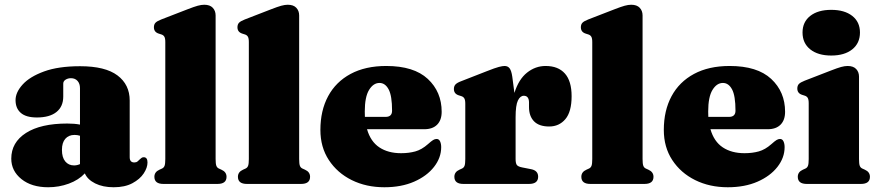

<svg xmlns="http://www.w3.org/2000/svg" viewBox="-20 -775 3704 809"><path d="M27.5 -106.5Q27.5 -175 89.5 -214.8Q151.5 -254.5 263.5 -254.5Q294 -254.5 317 -250V-403.5Q317 -422.5 306.8 -434Q296.5 -445.5 279 -445.5Q266 -445.5 256.2 -439.2Q246.5 -433 246.5 -422.5V-368Q246.5 -326 217.8 -303Q189 -280 135.5 -280Q90 -280 67.8 -299.2Q45.5 -318.5 45.5 -353Q45.5 -386 75.5 -419Q105.5 -452 165.8 -474Q226 -496 317.5 -496Q423.5 -496 475 -457.2Q526.5 -418.5 526.5 -351.5V-112.5Q526.5 -90.5 546 -90.5Q554.5 -90.5 559.8 -95Q565 -99.5 569.5 -104Q573 -107.5 576.8 -110Q580.5 -112.5 585.5 -112.5Q601.5 -112.5 601.5 -90.5Q601.5 -68.5 585.5 -44.2Q569.5 -20 537.8 -3Q506 14 459 14Q413.5 14 381 -2.2Q348.5 -18.5 337.5 -44.5Q311.5 -16.5 270 -1.2Q228.5 14 183 14Q113 14 70.2 -20.5Q27.5 -55 27.5 -106.5ZM241 -143.5Q241 -111.5 255 -94.8Q269 -78 292 -78Q304.5 -78 317 -83.5V-203Q306.5 -206.5 294 -206.5Q269.5 -206.5 255.2 -190.2Q241 -174 241 -143.5Z M888.5 -710V-105Q888.5 -85 891.5 -76.8Q894.5 -68.5 902 -65L913 -60Q934.5 -50.5 934.5 -30Q934.5 0 896.5 0H668.5Q630.5 0 630.5 -30Q630.5 -50.5 652 -60L663 -65Q670.5 -68.5 673.5 -76.8Q676.5 -85 676.5 -105V-598Q676.5 -614 672.2 -620.8Q668 -627.5 659.5 -630L648.5 -633.5Q628.5 -640 628.5 -660Q628.5 -672 635 -679Q641.5 -686 659.5 -693L770.5 -736Q797.5 -746.5 813 -750.8Q828.5 -755 840.5 -755Q864.5 -755 876.5 -742.2Q888.5 -729.5 888.5 -710Z M1240.5 -710V-105Q1240.5 -85 1243.5 -76.8Q1246.5 -68.5 1254 -65L1265 -60Q1286.5 -50.5 1286.5 -30Q1286.5 0 1248.5 0H1020.5Q982.5 0 982.5 -30Q982.5 -50.5 1004 -60L1015 -65Q1022.5 -68.5 1025.5 -76.8Q1028.5 -85 1028.5 -105V-598Q1028.5 -614 1024.2 -620.8Q1020 -627.5 1011.5 -630L1000.5 -633.5Q980.5 -640 980.5 -660Q980.5 -672 987 -679Q993.5 -686 1011.5 -693L1122.5 -736Q1149.5 -746.5 1165 -750.8Q1180.5 -755 1192.5 -755Q1216.5 -755 1228.5 -742.2Q1240.5 -729.5 1240.5 -710Z M1841 -304Q1841 -269 1822 -249.8Q1803 -230.5 1767.5 -230.5H1526.5Q1541.5 -178.5 1578.5 -154Q1615.5 -129.5 1670 -129.5Q1703 -129.5 1730 -137Q1757 -144.5 1783 -167.5Q1797.5 -180.5 1805 -185Q1812.5 -189.5 1819.5 -189.5Q1829.5 -189.5 1834.2 -179.5Q1839 -169.5 1839 -155Q1839 -110.5 1808.8 -71.8Q1778.5 -33 1724.8 -9.5Q1671 14 1599.5 14Q1523 14 1462 -16.2Q1401 -46.5 1365.5 -100.8Q1330 -155 1330 -227.5Q1330 -309 1362.5 -369.5Q1395 -430 1457.2 -463.5Q1519.5 -497 1607.5 -497Q1724 -497 1782.5 -442.5Q1841 -388 1841 -304ZM1517 -305Q1517 -293.5 1517.5 -282.5H1604.5Q1632 -282.5 1632 -308.5Q1632 -371.5 1617.5 -398.5Q1603 -425.5 1579 -425.5Q1553 -425.5 1535 -396Q1517 -366.5 1517 -305Z M2138.5 -452 2147.5 -383.5Q2165.5 -441 2200.8 -469Q2236 -497 2279 -497Q2332 -497 2360.2 -465.2Q2388.5 -433.5 2388.5 -369.5Q2388.5 -304 2362.2 -273Q2336 -242 2294 -242Q2251.5 -242 2230.2 -263.8Q2209 -285.5 2209 -324V-345Q2208 -371.5 2187 -371.5Q2172 -371.5 2162.2 -351.5Q2152.5 -331.5 2152.5 -281V-105Q2152.5 -87.5 2157.5 -80.2Q2162.5 -73 2180.5 -69.5L2218.5 -62Q2247.5 -56 2247.5 -30.5Q2247.5 0 2209 0H1932.5Q1894.5 0 1894.5 -30Q1894.5 -50.5 1916 -60L1927 -65Q1934.5 -68.5 1937.5 -76.8Q1940.5 -85 1940.5 -105V-338Q1940.5 -354 1936.2 -360.8Q1932 -367.5 1923.5 -370L1912.5 -373.5Q1892.5 -380 1892.5 -400Q1892.5 -412 1899.2 -419.2Q1906 -426.5 1923.5 -433L2031 -475Q2066.5 -489 2082 -493Q2097.5 -497 2106 -497Q2120 -497 2127.5 -486.8Q2135 -476.5 2138.5 -452Z M2687.5 -710V-105Q2687.5 -85 2690.5 -76.8Q2693.5 -68.5 2701 -65L2712 -60Q2733.5 -50.5 2733.5 -30Q2733.5 0 2695.5 0H2467.5Q2429.5 0 2429.5 -30Q2429.5 -50.5 2451 -60L2462 -65Q2469.5 -68.5 2472.5 -76.8Q2475.5 -85 2475.5 -105V-598Q2475.5 -614 2471.2 -620.8Q2467 -627.5 2458.5 -630L2447.5 -633.5Q2427.5 -640 2427.5 -660Q2427.5 -672 2434 -679Q2440.5 -686 2458.5 -693L2569.5 -736Q2596.5 -746.5 2612 -750.8Q2627.5 -755 2639.5 -755Q2663.5 -755 2675.5 -742.2Q2687.5 -729.5 2687.5 -710Z M3288 -304Q3288 -269 3269 -249.8Q3250 -230.5 3214.5 -230.5H2973.5Q2988.5 -178.5 3025.5 -154Q3062.5 -129.5 3117 -129.5Q3150 -129.5 3177 -137Q3204 -144.5 3230 -167.5Q3244.5 -180.5 3252 -185Q3259.5 -189.5 3266.5 -189.5Q3276.5 -189.5 3281.2 -179.5Q3286 -169.5 3286 -155Q3286 -110.5 3255.8 -71.8Q3225.5 -33 3171.8 -9.5Q3118 14 3046.5 14Q2970 14 2909 -16.2Q2848 -46.5 2812.5 -100.8Q2777 -155 2777 -227.5Q2777 -309 2809.5 -369.5Q2842 -430 2904.2 -463.5Q2966.5 -497 3054.5 -497Q3171 -497 3229.5 -442.5Q3288 -388 3288 -304ZM2964 -305Q2964 -293.5 2964.5 -282.5H3051.5Q3079 -282.5 3079 -308.5Q3079 -371.5 3064.5 -398.5Q3050 -425.5 3026 -425.5Q3000 -425.5 2982 -396Q2964 -366.5 2964 -305Z M3482.5 -541Q3426.5 -541 3394 -567Q3361.5 -593 3361.5 -638Q3361.5 -682.5 3394 -708Q3426.5 -733.5 3482.5 -733.5Q3538.5 -733.5 3571 -708Q3603.5 -682.5 3603.5 -638Q3603.5 -593 3571 -567Q3538.5 -541 3482.5 -541ZM3599.5 -452V-105Q3599.5 -85 3602.5 -76.8Q3605.5 -68.5 3613 -65L3624 -60Q3645.5 -50.5 3645.5 -30Q3645.5 0 3607.5 0H3379.5Q3341.5 0 3341.5 -30Q3341.5 -50.5 3363 -60L3374 -65Q3381.5 -68.5 3384.5 -76.8Q3387.5 -85 3387.5 -105V-340Q3387.5 -356 3383.2 -362.8Q3379 -369.5 3370.5 -372L3359.5 -375.5Q3339.5 -382 3339.5 -402Q3339.5 -414 3346 -421Q3352.5 -428 3370.5 -435L3481.5 -478Q3508.5 -488.5 3524 -492.8Q3539.5 -497 3551.5 -497Q3575.5 -497 3587.5 -484.2Q3599.5 -471.5 3599.5 -452Z"/></svg>

Font: Fraunces 9pt S000 Black
Style: Regular
Weight: 900
Version: Version 1.000; ttfautohint (v1.8.3)